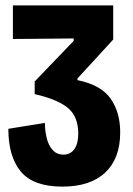

<svg xmlns="http://www.w3.org/2000/svg" viewBox="-20 -680 494 714"><path d="M212 14Q104 14 57.5 -42Q11 -98 11 -201L147 -223Q147 -195 153.5 -167.5Q160 -140 175.5 -122.5Q191 -105 216 -105Q242 -105 256.5 -125.5Q271 -146 271 -183Q271 -247 232 -279Q193 -311 109 -330V-377L254 -528V-537L28 -535V-660H401V-533L268 -388V-382Q356 -364 391.5 -313Q427 -262 427 -188Q427 -91 371.5 -38.5Q316 14 212 14Z"/></svg>

Font: Bricolage Grotesque 12pt Condensed ExtraBold
Style: Regular
Weight: 800
Width: 3
Designer: Mathieu Triay
Foundry: Atelier Triay
Version: Version 1.001; ttfautohint (v1.8.4.7-5d5b);gftools[0.9.33.de